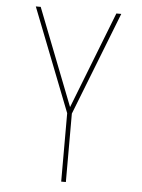

<svg xmlns="http://www.w3.org/2000/svg" viewBox="-53 -777 605 819"><g transform="rotate(5 250.0 -367.5)"><path d="M240 0V-293L67 -735H88L250 -320L412 -735H433L260 -293V0Z"/></g></svg>

Font: Iosevka SS18 Thin
Style: Regular
Weight: 100
Monospace: yes
Designer: Belleve Invis
Foundry: Belleve Invis
Version: Version 25.1.1; ttfautohint (v1.8.4)